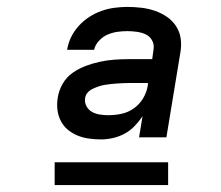

<svg xmlns="http://www.w3.org/2000/svg" viewBox="-20 -720 640 555"><path d="M272 -317Q254 -317 236.5 -319.5Q219 -322 203.5 -328.5Q188 -335 175.5 -345.5Q163 -356 155.5 -371Q148 -386 146 -403Q144 -420 147 -438Q150 -458 161 -477.5Q172 -497 190 -509.5Q208 -522 228 -529.5Q248 -537 269 -541.5Q290 -546 310.5 -547.5Q331 -549 351 -549H420L424 -578Q426 -592 419.5 -603.5Q413 -615 401.5 -620.5Q390 -626 376 -628Q362 -630 348 -630Q334 -630 319.5 -628Q305 -626 291 -620Q277 -614 266 -602Q255 -590 252 -576H174Q177 -595 185.5 -612.5Q194 -630 207.5 -645Q221 -660 238 -671Q255 -682 273.5 -688.5Q292 -695 311 -697.5Q330 -700 348 -700Q369 -700 389.5 -697.5Q410 -695 428.5 -688.5Q447 -682 463 -671Q479 -660 489.5 -643.5Q500 -627 502.5 -607Q505 -587 501 -566L461 -323H382L392 -384Q382 -369 369 -355.5Q356 -342 340 -333.5Q324 -325 306.5 -321Q289 -317 272 -317ZM293 -387Q312 -387 331 -391Q350 -395 366.5 -406.5Q383 -418 393.5 -435.5Q404 -453 407 -472L408 -480H351Q342 -480 333.5 -479.5Q325 -479 316.5 -478.5Q308 -478 299.5 -477Q291 -476 282 -474.5Q273 -473 264.5 -470Q256 -467 247.5 -463Q239 -459 233 -452Q227 -445 226 -436Q224 -424 230 -413Q236 -402 246 -396.5Q256 -391 268 -389Q280 -387 293 -387ZM466 -185H138V-251H466Z"/></svg>

Font: Iosevka Curly Extended Oblique
Style: Regular
Weight: 400
Width: 7
Italic angle: -9°
Monospace: yes
Designer: Belleve Invis
Foundry: Belleve Invis
Version: Version 11.1.0; ttfautohint (v1.8.3)